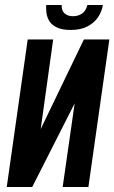

<svg xmlns="http://www.w3.org/2000/svg" viewBox="-20 -749 458 769"><path d="M7 0 91 -591H193L143 -232L316 -591H418L334 0H231L279 -335L109 0ZM263 -629Q228 -629 207 -639.5Q186 -650 177 -665.5Q168 -681 166 -698Q164 -715 165 -729H227Q226 -706 239 -695Q252 -684 272 -684Q293 -684 308.5 -694.5Q324 -705 330 -729H392Q388 -703 373 -680.5Q358 -658 331 -643.5Q304 -629 263 -629Z"/></svg>

Font: Alumni Sans
Style: Bold Italic
Weight: 700
Italic angle: -8°
Designer: Robert E. Leuschke
Foundry: Robert E. Leuschke
Version: Version 1.016